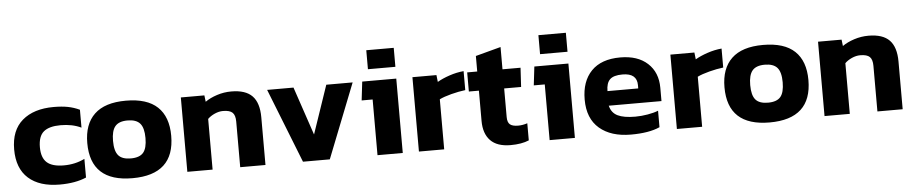

<svg xmlns="http://www.w3.org/2000/svg" viewBox="-40 -940 5800 1219"><g transform="rotate(-5 2859.5 -330.0)"><path d="M31 -237Q31 -359 104 -421.5Q177 -484 304 -484Q356 -484 394.5 -476.5Q433 -469 469 -452V-338Q413 -365 338 -365Q265 -365 230 -336Q195 -307 195 -237Q195 -170 229 -139.5Q263 -109 337 -109Q410 -109 470 -139V-20Q401 10 301 10Q172 10 101.5 -53Q31 -116 31 -237Z M497 -237Q497 -357 563.5 -420.5Q630 -484 764 -484Q899 -484 965.5 -421Q1032 -358 1032 -237Q1032 10 764 10Q497 10 497 -237ZM868 -237Q868 -302 843.5 -330Q819 -358 764 -358Q709 -358 685 -329.5Q661 -301 661 -237Q661 -172 685 -144Q709 -116 764 -116Q820 -116 844 -144Q868 -172 868 -237Z M1114 -474H1264L1269 -433Q1300 -455 1344.5 -469.5Q1389 -484 1436 -484Q1527 -484 1569.5 -440Q1612 -396 1612 -304V0H1451V-291Q1451 -331 1433.5 -348Q1416 -365 1373 -365Q1347 -365 1320 -353Q1293 -341 1275 -323V0H1114Z M1664 -474H1832L1936 -166L2041 -474H2209L2022 0H1851Z M2313 -670H2488V-549H2313ZM2326 -355H2256L2270 -474H2487V0H2326Z M2590 -474H2743L2748 -430Q2780 -449 2826 -464.5Q2872 -480 2917 -484V-363Q2875 -358 2827 -345.5Q2779 -333 2751 -319V0H2590Z M3003 -159V-352H2939V-474H3003V-573L3164 -616V-474H3279L3272 -352H3164V-170Q3164 -136 3180 -122.5Q3196 -109 3232 -109Q3261 -109 3291 -119V-10Q3244 10 3174 10Q3088 10 3045.5 -34Q3003 -78 3003 -159Z M3410 -670H3585V-549H3410ZM3423 -355H3353L3367 -474H3584V0H3423Z M3667 -237Q3667 -353 3730.5 -418.5Q3794 -484 3915 -484Q4026 -484 4089 -426Q4152 -368 4152 -270V-185H3816Q3827 -139 3866 -120Q3905 -101 3978 -101Q4017 -101 4057.5 -108Q4098 -115 4125 -126V-21Q4057 10 3941 10Q3814 10 3740.5 -53Q3667 -116 3667 -237ZM4012 -278V-299Q4012 -375 3920 -375Q3863 -375 3839.5 -352Q3816 -329 3816 -278Z M4234 -474H4387L4392 -430Q4424 -449 4470 -464.5Q4516 -480 4561 -484V-363Q4519 -358 4471 -345.5Q4423 -333 4395 -319V0H4234Z M4558 -237Q4558 -357 4624.5 -420.5Q4691 -484 4825 -484Q4960 -484 5026.5 -421Q5093 -358 5093 -237Q5093 10 4825 10Q4558 10 4558 -237ZM4929 -237Q4929 -302 4904.5 -330Q4880 -358 4825 -358Q4770 -358 4746 -329.5Q4722 -301 4722 -237Q4722 -172 4746 -144Q4770 -116 4825 -116Q4881 -116 4905 -144Q4929 -172 4929 -237Z M5175 -474H5325L5330 -433Q5361 -455 5405.5 -469.5Q5450 -484 5497 -484Q5588 -484 5630.5 -440Q5673 -396 5673 -304V0H5512V-291Q5512 -331 5494.5 -348Q5477 -365 5434 -365Q5408 -365 5381 -353Q5354 -341 5336 -323V0H5175Z"/></g></svg>

Font: Kanit SemiBold
Style: Regular
Weight: 600
Designer: Katatrad Team
Foundry: CadsonDemak
Version: Version 1.030